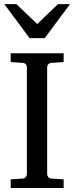

<svg xmlns="http://www.w3.org/2000/svg" viewBox="-20 -936 370 956"><path d="M33.2 0V-43L92.8 -46.9Q103.5 -47.9 108.6 -54.7Q113.8 -61.5 113.8 -68.8V-602.1Q113.8 -609.4 108.6 -615.7Q103.5 -622.1 92.8 -623L33.2 -627V-670.9H296.9V-627L235.8 -623Q225.6 -622.1 220.2 -615.7Q214.8 -609.4 214.8 -602.1V-68.8Q214.8 -61.5 220.2 -54.7Q225.6 -47.9 235.8 -46.9L296.9 -43V0ZM202.6 -746.1H127.4L1.5 -915.5H61.5L165.5 -816.4L268.6 -915.5H328.6Z"/></svg>

Font: Charis SIL APac
Style: Regular
Weight: 400
Foundry: SIL International
Version: Version 5.000